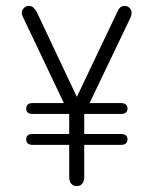

<svg xmlns="http://www.w3.org/2000/svg" viewBox="-20 -624 520 652"><path d="M91 -169Q69 -169 69 -151Q69 -132 91 -132H390Q413 -132 413 -151Q413 -169 390 -169ZM91 -274Q69 -274 69 -255Q69 -237 91 -237H390Q413 -237 413 -255Q413 -274 390 -274ZM215 -236V-23Q215 -8 222 0Q229 8 240 8Q252 8 259 0Q266 -8 266 -23V-236L423 -564Q427 -574 427 -581Q427 -590 420 -597Q413 -604 403 -604Q387 -604 379 -585L241 -295L104 -585Q98 -594 92.5 -599Q87 -604 78 -604Q69 -604 61.5 -597Q54 -590 54 -581Q54 -573 59 -564Z"/></svg>

Font: Beiruti Light
Style: Regular
Weight: 300
Designer: Arlette Boutros
Foundry: Boutros
Version: Version 1.41